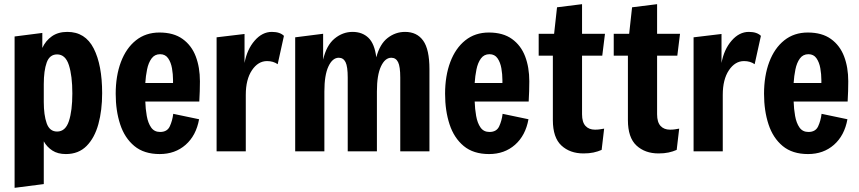

<svg xmlns="http://www.w3.org/2000/svg" viewBox="-20 -726 4119 921"><path d="M50 175V-551L183 -568V-496Q199 -531 229 -552Q259 -573 303 -573Q389 -573 429.5 -493.5Q470 -414 470 -279Q470 -197 452 -131Q434 -65 395.5 -26Q357 13 296 13Q257 13 231 -4Q205 -21 190 -48V157ZM254 -95Q294 -95 310.5 -145Q327 -195 327 -278Q327 -362 310.5 -413.5Q294 -465 254 -465Q218 -465 204 -426Q190 -387 190 -322V-237Q190 -174 204 -134.5Q218 -95 254 -95Z M746 13Q671 13 624.5 -25.5Q578 -64 556.5 -129.5Q535 -195 535 -276Q535 -362 560 -428.5Q585 -495 632 -532.5Q679 -570 745 -570Q813 -570 856 -539Q899 -508 919 -455.5Q939 -403 939 -336Q939 -290 936 -239H677Q678 -204 684 -170Q690 -136 705 -114.5Q720 -93 748 -93Q782 -93 794.5 -120Q807 -147 811 -180L935 -154Q921 -76 870.5 -31.5Q820 13 746 13ZM677 -328H810V-342Q810 -370 805 -398.5Q800 -427 786.5 -446.5Q773 -466 748 -466Q722 -466 707 -445.5Q692 -425 685.5 -393Q679 -361 677 -328Z M1019 0V-547L1153 -563V-424Q1165 -489 1201.5 -531Q1238 -573 1284 -573Q1323 -573 1342 -554L1312 -418Q1291 -433 1261 -433Q1218 -433 1188.5 -389Q1159 -345 1159 -271V0Z M1396 0V-547L1530 -564V-440Q1546 -509 1585 -541Q1624 -573 1671 -573Q1718 -573 1747.5 -544.5Q1777 -516 1785 -451Q1802 -515 1839.5 -544Q1877 -573 1923 -573Q1980 -573 2010 -531Q2040 -489 2040 -394V0H1900V-354Q1900 -407 1889.5 -428Q1879 -449 1857 -449Q1827 -449 1807.5 -407.5Q1788 -366 1788 -287V0H1648V-354Q1648 -407 1637.5 -428Q1627 -449 1605 -449Q1575 -449 1555.5 -407.5Q1536 -366 1536 -287V0Z M2326 13Q2251 13 2204.5 -25.5Q2158 -64 2136.5 -129.5Q2115 -195 2115 -276Q2115 -362 2140 -428.5Q2165 -495 2212 -532.5Q2259 -570 2325 -570Q2393 -570 2436 -539Q2479 -508 2499 -455.5Q2519 -403 2519 -336Q2519 -290 2516 -239H2257Q2258 -204 2264 -170Q2270 -136 2285 -114.5Q2300 -93 2328 -93Q2362 -93 2374.5 -120Q2387 -147 2391 -180L2515 -154Q2501 -76 2450.5 -31.5Q2400 13 2326 13ZM2257 -328H2390V-342Q2390 -370 2385 -398.5Q2380 -427 2366.5 -446.5Q2353 -466 2328 -466Q2302 -466 2287 -445.5Q2272 -425 2265.5 -393Q2259 -361 2257 -328Z M2779 10Q2714 10 2673 -28Q2632 -66 2632 -150V-459H2564V-564H2638L2652 -691L2772 -706V-564H2882L2869 -459H2772V-178Q2772 -140 2788.5 -122Q2805 -104 2834 -104Q2847 -104 2857 -105.5Q2867 -107 2878 -109L2866 -7Q2848 1 2827 5.5Q2806 10 2779 10Z M3139 10Q3074 10 3033 -28Q2992 -66 2992 -150V-459H2924V-564H2998L3012 -691L3132 -706V-564H3242L3229 -459H3132V-178Q3132 -140 3148.5 -122Q3165 -104 3194 -104Q3207 -104 3217 -105.5Q3227 -107 3238 -109L3226 -7Q3208 1 3187 5.5Q3166 10 3139 10Z M3307 0V-547L3441 -563V-424Q3453 -489 3489.5 -531Q3526 -573 3572 -573Q3611 -573 3630 -554L3600 -418Q3579 -433 3549 -433Q3506 -433 3476.5 -389Q3447 -345 3447 -271V0Z M3856 13Q3781 13 3734.5 -25.5Q3688 -64 3666.5 -129.5Q3645 -195 3645 -276Q3645 -362 3670 -428.5Q3695 -495 3742 -532.5Q3789 -570 3855 -570Q3923 -570 3966 -539Q4009 -508 4029 -455.5Q4049 -403 4049 -336Q4049 -290 4046 -239H3787Q3788 -204 3794 -170Q3800 -136 3815 -114.5Q3830 -93 3858 -93Q3892 -93 3904.5 -120Q3917 -147 3921 -180L4045 -154Q4031 -76 3980.5 -31.5Q3930 13 3856 13ZM3787 -328H3920V-342Q3920 -370 3915 -398.5Q3910 -427 3896.5 -446.5Q3883 -466 3858 -466Q3832 -466 3817 -445.5Q3802 -425 3795.5 -393Q3789 -361 3787 -328Z"/></svg>

Font: Freeman
Style: Regular
Weight: 400
Designer: Vernon Adams, Aoife Mooney, Rodrigo Fuenzalida
Foundry: Rodrigo Fuenzalida
Version: Version 1.000; ttfautohint (v1.8.4.7-5d5b)